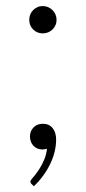

<svg xmlns="http://www.w3.org/2000/svg" viewBox="-20 -504 291 650"><path d="M87 119Q84.5 117 83.8 115Q83 113 83 110.5Q83 107.5 87 102.5Q91.5 97.5 99.2 87.8Q107 78 115.2 64.8Q123.5 51.5 130.2 35Q137 18.5 139 -0.5Q131.5 2 123.5 2Q105 2 93.2 -10.5Q81.5 -23 81.5 -42.5Q81.5 -60 93.5 -72.5Q105.5 -85 125 -85Q146.5 -85 158.2 -70.2Q170 -55.5 170 -31.5Q170 -11 164.8 10.2Q159.5 31.5 149.5 52Q139.5 72.5 125.5 91.5Q111.5 110.5 94.5 126.5ZM79 -437Q79 -446.5 82.5 -455Q86 -463.5 92.2 -469.8Q98.5 -476 106.8 -479.8Q115 -483.5 125 -483.5Q134.5 -483.5 143 -479.8Q151.5 -476 157.8 -469.8Q164 -463.5 167.8 -455Q171.5 -446.5 171.5 -437Q171.5 -427 167.8 -418.8Q164 -410.5 157.8 -404.2Q151.5 -398 143 -394.5Q134.5 -391 125 -391Q105.5 -391 92.2 -404.2Q79 -417.5 79 -437Z"/></svg>

Font: Lato 2
Style: Regular
Weight: 300
Designer: Lukasz Dziedzic with Adam Twardoch and Botio Nikoltchev
Foundry: tyPoland Lukasz Dziedzic
Version: Version 2.015; 2015-08-06; http://www.latofonts.com/